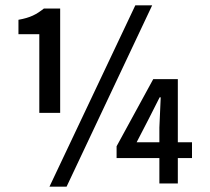

<svg xmlns="http://www.w3.org/2000/svg" viewBox="-20 -686 784 718"><path d="M205 -264V-654H144C116 -632 94 -620 49 -612V-558H127V-264ZM486 -666 165 12H229L549 -666ZM491 -154 537 -243 577 -322H581L576 -209V-154ZM698 -154H645V-390H553L416 -139V-95H576V0H645V-95H698Z"/></svg>

Font: Falling Sky
Style: Condensed
Weight: 400
Designer: Paul D. Hunt
Foundry: Adobe Systems Incorporated
Version: Version 1.02